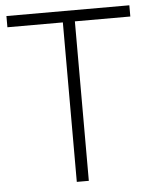

<svg xmlns="http://www.w3.org/2000/svg" viewBox="-52 -757 628 800"><g transform="rotate(-5 262.0 -357.0)"><path d="M287.1 0H236.8V-667H4.9V-713.9H519V-667H287.1Z"/></g></svg>

Font: JBL Sans
Style: Light
Weight: 300
Version: Version 1.10